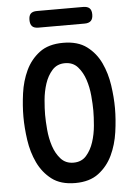

<svg xmlns="http://www.w3.org/2000/svg" viewBox="-61 -967 722 1023"><g transform="rotate(-5 300.0 -455.5)"><path d="M300 -99Q343 -99 368.5 -128Q394 -157 407.5 -198.5Q421 -240 425 -286Q429 -332 429 -366Q429 -399 425 -445Q421 -491 407.5 -532Q394 -573 368.5 -602Q343 -631 300 -631Q258 -631 232 -602Q206 -573 192.5 -531.5Q179 -490 175 -444.5Q171 -399 171 -366Q171 -332 175 -286Q179 -240 192.5 -198.5Q206 -157 232 -128Q258 -99 300 -99ZM300 10Q222 10 174.5 -26.5Q127 -63 100.5 -119Q74 -175 64.5 -241Q55 -307 55 -366Q55 -425 64 -490.5Q73 -556 99 -611.5Q125 -667 173 -703.5Q221 -740 300 -740Q378 -740 426 -704Q474 -668 500 -612.5Q526 -557 535.5 -492Q545 -427 545 -369Q545 -309 535.5 -242Q526 -175 499.5 -119Q473 -63 425 -26.5Q377 10 300 10ZM176 -832Q153 -832 142.5 -843Q132 -854 132 -877Q132 -900 142.5 -910.5Q153 -921 176 -921H423Q446 -921 457 -910.5Q468 -900 468 -877Q468 -854 457 -843Q446 -832 423 -832Z"/></g></svg>

Font: Maple Mono SemiBold
Style: Regular
Weight: 600
Monospace: yes
Designer: subframe7536
Version: Version 7.000